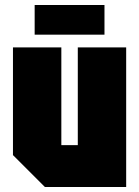

<svg xmlns="http://www.w3.org/2000/svg" viewBox="-20 -750 558 770"><path d="M486 -560V0H160L32 -128V-560H226V-168H292V-560ZM119 -611V-730H399V-611Z"/></svg>

Font: Tektur Condensed ExtraBold
Style: Regular
Weight: 800
Width: 3
Designer: Adam Jagosz
Foundry: Adam Jagosz
Version: Version 1.005;gftools[0.9.30]